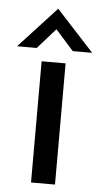

<svg xmlns="http://www.w3.org/2000/svg" viewBox="-89 -745 410 778"><g transform="rotate(5 116.0 -355.5)"><path d="M67.5 0V-493H165V0ZM-37 -545 116 -711 268.5 -545H189.5L116 -627.5L43 -545Z"/></g></svg>

Font: HK Grotesk Medium
Style: Regular
Weight: 500
Designer: Alfredo Marco Pradil
Foundry: Hanken Design Co.
Version: Version 3.001;FEAKit 1.0